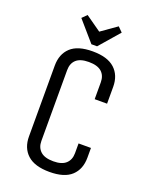

<svg xmlns="http://www.w3.org/2000/svg" viewBox="-157 -921 803 1019"><g transform="rotate(20 245.0 -411.0)"><path d="M345 -180H415V-125Q415 -60 375 -22.5Q335 15 251 15Q167 15 126 -22.5Q85 -60 85 -125V-525Q85 -590 125 -627.5Q165 -665 249 -665Q333 -665 374 -627.5Q415 -590 415 -525V-430H345V-525Q345 -563 321.5 -584Q298 -605 249 -605Q201 -605 178 -584Q155 -563 155 -525V-125Q155 -88 178.5 -66.5Q202 -45 251 -45Q299 -45 322 -66.5Q345 -88 345 -125ZM333 -837 359 -811 261 -698H229L131 -811L157 -837L245 -775Z"/></g></svg>

Font: Unica One
Style: Regular
Weight: 400
Designer: Eduardo Rodriguez Tunni
Foundry: Eduardo Rodriguez Tunni
Version: Version 2.000; ttfautohint (v1.8.4.7-5d5b);gftools[0.9.23]